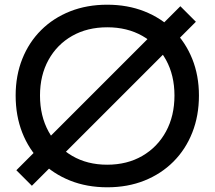

<svg xmlns="http://www.w3.org/2000/svg" viewBox="-20 -784 912 816"><path d="M746.5 -757.5 812.5 -691.5 115.5 5.5 49.5 -60.5ZM436 12Q349.5 12 278 -16.5Q206.5 -45 154.5 -97Q102.5 -149 74.5 -220.5Q46.5 -292 46.5 -378Q46.5 -463 74.8 -533.8Q103 -604.5 154.8 -656Q206.5 -707.5 278 -735.8Q349.5 -764 435.5 -764Q522 -764 593.5 -735.8Q665 -707.5 716.8 -656Q768.5 -604.5 797 -533.8Q825.5 -463 825.5 -378Q825.5 -292 797.2 -220.5Q769 -149 717 -97Q665 -45 593.8 -16.5Q522.5 12 436 12ZM435.5 -84Q520.5 -84 585 -121.5Q649.5 -159 685.5 -225.2Q721.5 -291.5 721.5 -378Q721.5 -464 685.5 -529.5Q649.5 -595 585 -631.5Q520.5 -668 436 -668Q351 -668 286.8 -631.5Q222.5 -595 186.2 -529.5Q150 -464 150 -378Q150 -291.5 186.2 -225.2Q222.5 -159 286.8 -121.5Q351 -84 435.5 -84Z"/></svg>

Font: Hepta Slab ExtraLight Medium
Style: Regular
Weight: 500
Version: Version 1.100